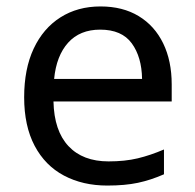

<svg xmlns="http://www.w3.org/2000/svg" viewBox="-20 -566 604 596"><path d="M292 -546Q361 -546 410.5 -516Q460 -486 486.5 -431.5Q513 -377 513 -304V-251H146Q148 -160 192.5 -112.5Q237 -65 317 -65Q368 -65 407.5 -74.5Q447 -84 489 -102V-25Q448 -7 408 1.5Q368 10 313 10Q237 10 178.5 -21Q120 -52 87.5 -113.5Q55 -175 55 -264Q55 -352 84.5 -415Q114 -478 167.5 -512Q221 -546 292 -546ZM291 -474Q228 -474 191.5 -433.5Q155 -393 148 -321H421Q420 -389 389 -431.5Q358 -474 291 -474Z"/></svg>

Font: Noto Sans Mandaic
Style: Regular
Weight: 400
Designer: Monotype Design Team
Foundry: Monotype Imaging Inc.
Version: Version 2.002; ttfautohint (v1.8.4.7-5d5b)